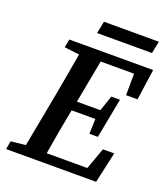

<svg xmlns="http://www.w3.org/2000/svg" viewBox="-147 -918 893 1022"><g transform="rotate(20 299.5 -407.5)"><path d="M115 -616 200 -606C185 -522 171 -437 155 -353L99 -56L16 -47L7 0H517L556 -175H492L448 -53H218C232 -139 247 -225 264 -310L265 -313H399L396 -228H444L487 -454H438L408 -366H275L321 -610H510L509 -488H574L599 -663H124ZM251 -746H562L576 -815H265Z"/></g></svg>

Font: Source Serif Pro Semibold
Style: Italic
Weight: 600
Italic angle: -12°
Designer: Frank Grießhammer
Foundry: Adobe Systems Incorporated
Version: Version 3.001;hotconv 1.0.111;makeotfexe 2.5.65597